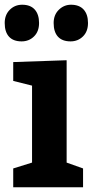

<svg xmlns="http://www.w3.org/2000/svg" viewBox="-21 -796 403 816"><path d="M73.2 -775.9Q108.4 -775.9 126.7 -755.4Q145 -734.9 145 -698.2Q145 -662.1 123.5 -641.1Q102.1 -620.1 70.8 -620.1Q35.6 -620.1 17.3 -640.1Q-1 -660.2 -1 -698.2Q-1 -732.9 20.5 -754.4Q42 -775.9 73.2 -775.9ZM280.8 -775.9Q315.9 -775.9 334.5 -755.4Q353 -734.9 353 -698.2Q353 -662.1 331.5 -641.1Q310.1 -620.1 278.8 -620.1Q243.7 -620.1 225.3 -640.1Q207 -660.2 207 -698.2Q207 -732.9 229 -754.4Q251 -775.9 280.8 -775.9ZM332 -80.1V0H35.2V-80.1L115.2 -105V-432.1L35.2 -452.1V-532.2L262.2 -540V-105Z"/></svg>

Font: Kadwa
Style: Bold
Weight: 700
Designer: Sol Matas
Foundry: Sol Matas
Version: Version 1.001;PS 001.000;hotconv 1.0.70;makeotf.lib2.5.58329